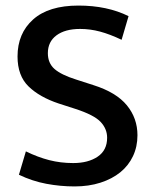

<svg xmlns="http://www.w3.org/2000/svg" viewBox="-20 -660 555 690"><path d="M262 -640Q365 -640 442 -602L417 -517Q375 -537 339.5 -546.5Q304 -556 268 -556Q214 -556 183 -533Q152 -510 152 -469Q152 -433 176 -412Q200 -391 254 -374L316 -354Q398 -328 436 -281.5Q474 -235 474 -174Q474 -133 458 -99Q442 -65 412.5 -41Q383 -17 341 -3.5Q299 10 248 10Q197 10 146.5 0.5Q96 -9 48 -32L73 -116Q116 -95 157 -84.5Q198 -74 243 -74Q297 -74 331 -97Q365 -120 365 -165Q365 -197 341.5 -222Q318 -247 250 -269L191 -288Q122 -311 82.5 -349.5Q43 -388 43 -457Q43 -540 99 -590Q155 -640 262 -640Z"/></svg>

Font: Mukta Malar Medium
Style: Regular
Weight: 500
Designer: Aadarsh Rajan, Girish Dalvi, Yashodeep Gholap
Foundry: Ek Type
Version: Version 2.538;PS 1.000;hotconv 16.6.51;makeotf.lib2.5.65220;